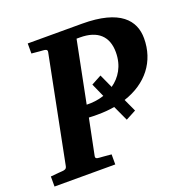

<svg xmlns="http://www.w3.org/2000/svg" viewBox="-138 -784 873 897"><g transform="rotate(-20 298.0 -335.5)"><path d="M407 -178 458 -205 429 -268C545 -306 613 -393 613 -508C613 -597 553 -671 364 -671H94V-621C121 -618 151 -616 151 -616C163 -615 172 -613 170 -601L65 -71C62 -58 54 -56 41 -55C41 -55 11 -53 -17 -50V0H285V-50C256 -53 226 -55 226 -55C212 -56 206 -58 208 -70L244 -248C258 -247 276 -247 287 -247C317 -247 345 -249 372 -254ZM467 -492C467 -423 435 -375 393 -346L362 -414L312 -387L342 -320C312 -310 282 -307 255 -308L316 -614H333C421 -614 467 -571 467 -492Z"/></g></svg>

Font: Veleka
Style: Bold Italic
Weight: 700
Italic angle: -12°
Designer: Stefan Peev, Context Ltd, 2016; SIL International, 1997-2014.
Foundry: Stefan Peev, Context Ltd, 2016
Version: Version 5.000